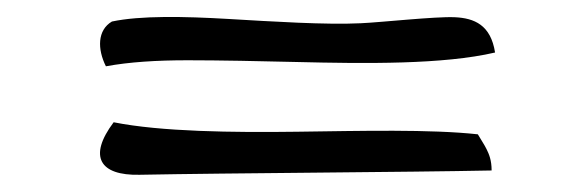

<svg xmlns="http://www.w3.org/2000/svg" viewBox="-20 -432 680 223"><path d="M555 -371C550 -403 531 -411 508 -412C486 -413 422 -406 399 -405C359 -403 296 -407 245 -410C194 -413 143 -414 110 -407C93 -397 93 -375 103 -355C130 -360 162 -362 198 -362C234 -362 284 -361 324 -360C405 -358 495 -357 555 -371ZM551 -234C551 -246 548 -253 545 -259C542 -265 539 -269 535 -276C480 -282 399 -280 325 -279C251 -278 167 -279 112 -290C82 -250 96 -228 142 -229C245 -231 455 -232 551 -234Z"/></svg>

Font: Yuji Syuku Std R
Style: Regular
Weight: 400
Designer: Kataoka Yuji
Foundry: Kinuta Font Factory
Version: Version 3.000;hotconv 1.0.111;makeotfexe 2.5.65597